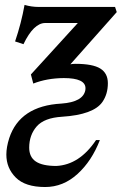

<svg xmlns="http://www.w3.org/2000/svg" viewBox="-20 -501 514 783"><path d="M164.1 261.7Q83 261.7 44.4 223.1Q5.9 184.6 5.9 129.4Q5.9 99.1 17.6 62.5Q61 -69.3 230.5 -78.6Q319.3 -85 328.1 -133.8L328.6 -141.1Q328.6 -182.6 240.2 -182.6Q171.4 -182.1 115.7 -160.2L106 -197.3L297.4 -407.2H164.6Q117.2 -407.2 75.7 -320.8L41.5 -332Q66.9 -406.7 80.1 -481Q108.9 -472.7 137.7 -472.7H449.2L456.1 -451.7L267.1 -238.8Q275.9 -240.7 287.6 -240.7Q358.4 -240.7 389.2 -221.4Q419.9 -202.1 419.9 -161.6Q419.9 -117.2 397.5 -85Q361.3 -33.2 232.9 -24.9Q160.2 -20.5 129.6 14.6Q99.1 49.8 99.1 101.1Q99.1 139.6 126.2 157.7Q153.3 175.8 210 175.8Q304.2 170.9 371.6 70.3H387.2Q354.5 155.3 296.1 208.5Q237.8 261.7 164.1 261.7Z"/></svg>

Font: Kelvinch
Style: Bold Italic
Weight: 700
Italic angle: -10°
Designer: Paul James Miller
Foundry: High-Logic / Made with FontCreator
Version: Version 3.30 September 23, 2016